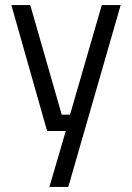

<svg xmlns="http://www.w3.org/2000/svg" viewBox="-20 -520 523 762"><path d="M25 -500H100L225 -65H258L384 -500H459L251 222H176L241 0H167Z"/></svg>

Font: TitilliumWeb-Regular
Style: Regular
Weight: 400
Version: Version 1.001;PS 57.000;hotconv 1.0.70;makeotf.lib2.5.55311